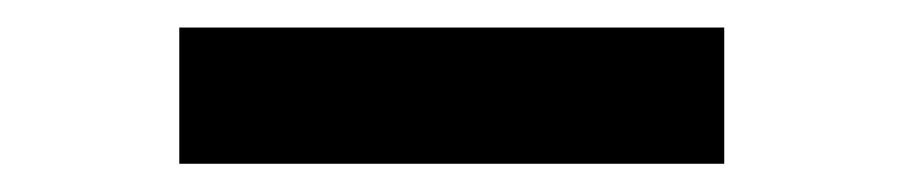

<svg xmlns="http://www.w3.org/2000/svg" viewBox="-20 -778 640 136"><path d="M107 -662V-758.5H493V-662Z"/></svg>

Font: Encode Sans Exp
Style: Bold
Weight: 700
Width: 7
Designer: Multiple Designers
Foundry: Impallari Type
Version: Version 3.002; ttfautohint (v1.8.3) -l 8 -r 50 -G 200 -x 14 